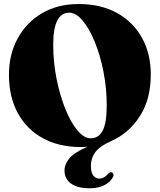

<svg xmlns="http://www.w3.org/2000/svg" viewBox="-20 -734 812 976"><path d="M380 -713.5Q492.5 -713.5 574.8 -668Q657 -622.5 701.8 -541.8Q746.5 -461 746.5 -355.5Q746.5 -229.5 690.8 -143Q635 -56.5 543.5 -16Q486 9.5 464 40.2Q442 71 442 109Q442 143.5 454.5 158.8Q467 174 485 174Q498.5 174 510 166.8Q521.5 159.5 530 149Q539.5 139 548.5 142Q553.5 144 556.2 150.2Q559 156.5 554 166.5Q542 190.5 511.5 206.8Q481 223 435.5 223Q375 223 341.5 199.5Q308 176 308 132.5Q308 100 333.5 70Q359 40 425 12Q409 13.5 392.5 13.5Q279 13.5 196.8 -32Q114.5 -77.5 70 -160Q25.5 -242.5 25.5 -354.5Q25.5 -457 69.5 -538.2Q113.5 -619.5 193.2 -666.5Q273 -713.5 380 -713.5ZM522.5 -199Q522.5 -285.5 506 -369.2Q489.5 -453 461.8 -521Q434 -589 400.2 -629.2Q366.5 -669.5 332 -669.5Q250.5 -669.5 250.5 -507.5Q250.5 -418.5 267.5 -333.5Q284.5 -248.5 312.2 -180Q340 -111.5 373.5 -71.2Q407 -31 440.5 -31Q482 -31 502.2 -70.2Q522.5 -109.5 522.5 -199Z"/></svg>

Font: Fraunces 72pt Black
Style: Regular
Weight: 900
Version: Version 1.000;[0bf87f6ff]